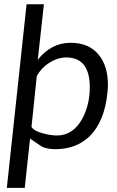

<svg xmlns="http://www.w3.org/2000/svg" viewBox="-20 -705 561 920"><path d="M245.1 9.8Q205.1 9.8 179.7 -2.9Q179.7 -2.9 124 -41L98.6 195.3H12.7L107.4 -684.6H190.4L161.1 -418.9Q225.6 -500 318.4 -500Q406.2 -500 453.1 -442.4Q497.1 -388.7 497.1 -298.8Q497.1 -282.2 495.1 -263.7Q481.4 -122.1 408.2 -50.8Q343.8 9.8 245.1 9.8ZM296.9 -429.7Q256.8 -429.7 217.8 -405.3Q178.7 -380.9 156.2 -340.8L130.9 -96.7Q143.6 -77.1 184.6 -66.4Q218.8 -56.6 252 -55.7Q330.1 -55.7 374 -135.7Q410.2 -202.1 410.2 -287.1Q410.2 -429.7 296.9 -429.7Z"/></svg>

Font: Puritan
Style: Italic
Weight: 400
Version: 2.0a